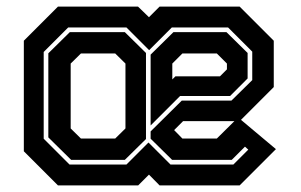

<svg xmlns="http://www.w3.org/2000/svg" viewBox="-20 -560 908 580"><path d="M155 0 52 -103V-437L155 -540H397L430 -508L462 -540H704L807 -437V-297L708 -198L813.5 -109.5L704 0H462L430 -32.5L397.5 0ZM190 -63H362L428.5 -129.5L495 -63H685L730 -108L720 -117L680 -77H500L435 -141V-163L529 -256H679L742 -318V-404L669 -477H499L430.5 -408.5L362 -477H186L112 -403V-141ZM195 -77 126 -145V-399L191 -463H357L421 -400V-140L357 -77ZM435 -181V-395L504 -463H664L728 -400V-323L675 -270H524ZM224.5 -141.5H328L359 -172V-368L328 -398.5H224.5L193.5 -368V-172ZM500.5 -320 510 -329.5H644.5L665.5 -350.5V-368L635 -398.5H531L500.5 -368ZM635 -141.5 688 -194H533L506 -167L531 -141.5Z"/></svg>

Font: Tourney Condensed Regular
Style: Bold
Weight: 700
Width: 3
Designer: Tyler Finck
Foundry: Etcetera Type Co
Version: Version 1.010; ttfautohint (v1.8.3)